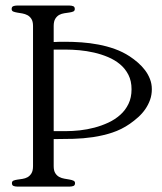

<svg xmlns="http://www.w3.org/2000/svg" viewBox="-20 -687 598 707"><path d="M539.1 -358.4Q539.1 -337.4 532.5 -319.1Q525.9 -300.8 514.9 -284.9Q503.9 -269 489 -255.6Q474.1 -242.2 458 -231Q427.7 -210 393.3 -198.7Q358.9 -187.5 322.8 -182.1Q286.6 -176.8 249.8 -175.8Q212.9 -174.8 177.7 -174.8V-75.2Q177.7 -58.6 183.6 -49.3Q189.5 -40 198.2 -35.4Q207 -30.8 217 -29.1Q227.1 -27.3 235.8 -25.9Q244.6 -24.4 250.5 -21.7Q256.3 -19 256.3 -12.7Q256.3 -4.4 250.2 -2.2Q244.1 0 237.8 0H42.5Q36.1 0 30 -2.2Q23.9 -4.4 23.9 -12.7Q23.9 -19.5 29.8 -22Q35.6 -24.4 44.2 -25.6Q52.7 -26.9 62.7 -28.3Q72.8 -29.8 81.3 -34.4Q89.8 -39.1 95.7 -48.6Q101.6 -58.1 101.6 -75.2V-591.3Q101.6 -607.9 95.7 -617.2Q89.8 -626.5 81.1 -631.1Q72.3 -635.7 62.3 -637.5Q52.2 -639.2 43.5 -640.6Q34.7 -642.1 28.8 -644.5Q22.9 -647 22.9 -653.8Q22.9 -662.1 29.1 -664.3Q35.2 -666.5 41.5 -666.5H236.8Q243.2 -666.5 249.3 -664.3Q255.4 -662.1 255.4 -653.8Q255.4 -647 249.5 -644.5Q243.7 -642.1 235.1 -640.9Q226.6 -639.6 216.6 -638.2Q206.5 -636.7 198 -632.1Q189.5 -627.4 183.6 -617.9Q177.7 -608.4 177.7 -591.3V-532.2Q186.5 -532.7 196.8 -533Q207 -533.2 219.2 -533.2Q249 -533.2 280.3 -531Q311.5 -528.8 342.5 -522.9Q373.5 -517.1 402.8 -506.6Q432.1 -496.1 457.5 -479.5Q473.1 -469.2 487.8 -456.5Q502.4 -443.8 513.9 -428.7Q525.4 -413.6 532.2 -396Q539.1 -378.4 539.1 -358.4ZM464.4 -358.4Q464.4 -388.7 452.9 -411.4Q441.4 -434.1 422.1 -450.2Q402.8 -466.3 377.9 -476.8Q353 -487.3 326.2 -493.4Q299.3 -499.5 272.5 -502Q245.6 -504.4 222.7 -504.4H177.7V-204.1H222.7Q246.6 -204.1 273.7 -207Q300.8 -210 327.6 -217Q354.5 -224.1 379.2 -235.6Q403.8 -247.1 422.9 -264.2Q441.9 -281.2 453.1 -304.4Q464.4 -327.6 464.4 -358.4Z"/></svg>

Font: Atsinvsda
Style: Regular
Weight: 400
Designer: Al Webster
Foundry: Al Webster and Michael Everson
Version: Version 2.000